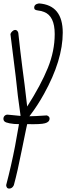

<svg xmlns="http://www.w3.org/2000/svg" viewBox="-20 -693 407 1123"><path d="M270 0Q270 21 243 28Q219 35 139 33L133 60Q113 156 107 187Q83 309 61 390Q52 410 33 410Q18 410 16 390Q46 276 68 162Q82 86 91 33Q79 32 63 32Q32 29 16 23Q0 17 0 2Q0 -10 8.5 -17Q17 -24 29 -22Q43 -20 50 -20L100 -15V-17V-18Q83 -133 72 -245Q56 -380 41 -494Q44 -503 52.5 -510.5Q61 -518 68 -518Q82 -518 87 -501Q98 -397 111 -296Q123 -211 139 -70Q220 -197 260 -296Q300 -395 300 -494Q300 -599 238 -623Q220 -630 206 -631Q191 -633 185.5 -636.5Q180 -640 180 -648Q180 -669 208 -673Q347 -663 347 -502Q347 -341 237 -143Q200 -76 155 -17L152 -13Q181 -13 254 -18Q270 -12 270 0Z"/></svg>

Font: Bad Script
Style: Regular
Weight: 400
Italic angle: -10°
Designer: Roman Shchyukin (Gaslight Type Foundry), Cyreal (Charset Expansion)
Foundry: Gaslight
Version: Version 2.000